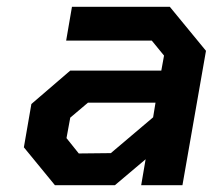

<svg xmlns="http://www.w3.org/2000/svg" viewBox="-20 -543 625 563"><path d="M141 0 50 -111 72 -238 186 -336H453L461 -380L425 -424H174L191 -523H478L584 -394L515 0H394L407 -76L317 0ZM211 -93 305 -94 429 -199 436 -242H238L186 -198L175 -138Z"/></svg>

Font: Tomorrow Medium
Style: Italic
Weight: 500
Italic angle: -10°
Designer: Tony de Marco, Monica Rizzolli
Foundry: Just in Type
Version: Version 2.002